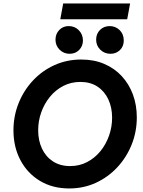

<svg xmlns="http://www.w3.org/2000/svg" viewBox="-20 -1066 816 1093"><path d="M374 6.8Q278.8 6.8 207.3 -36.4Q135.7 -79.6 96.2 -154.5Q56.6 -229.5 56.6 -324.2Q56.6 -405.3 85.7 -478Q114.7 -550.8 167 -606.9Q219.2 -663.1 289.6 -695.1Q359.9 -727.1 442.9 -727.1Q515.6 -727.1 573.7 -702.1Q631.8 -677.2 673.1 -632.6Q714.4 -587.9 736.6 -528.1Q758.8 -468.3 758.8 -397.9Q758.8 -315.9 729.5 -242.9Q700.2 -169.9 647.9 -113.8Q595.7 -57.6 525.9 -25.4Q456.1 6.8 374 6.8ZM379.4 -120.6Q432.6 -120.6 476.3 -143.6Q520 -166.5 551.8 -205.6Q583.5 -244.6 600.8 -293.9Q618.2 -343.3 618.2 -396Q618.2 -454.1 596.7 -500.2Q575.2 -546.4 534.9 -573Q494.6 -599.6 437.5 -599.6Q384.3 -599.6 340.1 -576.7Q295.9 -553.7 263.9 -514.4Q231.9 -475.1 214.6 -426Q197.3 -377 197.3 -324.2Q197.3 -266.1 219 -220Q240.7 -173.8 281.5 -147.2Q322.3 -120.6 379.4 -120.6ZM609.4 -759.8Q574.7 -759.8 551 -783Q527.3 -806.2 527.3 -840.3Q527.3 -873.5 549.3 -895.5Q571.3 -917.5 604.5 -917.5Q636.7 -917.5 660.2 -895.5Q683.6 -873.5 684.6 -837.4Q685.1 -802.7 663.1 -781.2Q641.1 -759.8 609.4 -759.8ZM376.5 -759.8Q342.8 -759.8 319.3 -783Q295.9 -806.2 295.9 -840.3Q295.9 -873 317.4 -895.3Q338.9 -917.5 371.1 -917.5Q405.8 -917.5 429 -893.6Q452.1 -869.6 452.1 -835.4Q452.1 -803.7 430.7 -781.7Q409.2 -759.8 376.5 -759.8ZM323.2 -956.5 339.8 -1046.4H720.7L704.1 -956.5Z"/></svg>

Font: Reddit Sans
Style: Bold Italic
Weight: 700
Italic angle: -11.25°
Designer: Stephen Hutchings
Version: Version 1.013